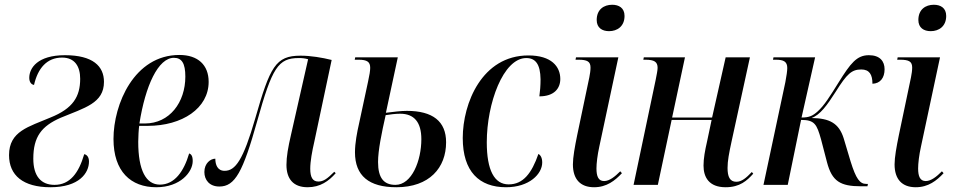

<svg xmlns="http://www.w3.org/2000/svg" viewBox="-20 -777 4006 807"><path d="M192 10C313 10 354 -50 354 -98C354 -117 345 -127 334 -129C311 -50 274 0 209 0C153 0 120 -36 120 -110C120 -203 155 -247 235 -282C336 -324 417 -343 417 -433C417 -499 370 -545 253 -545C138 -545 103 -491 103 -450C103 -434 110 -422 123 -420C139 -490 177 -535 241 -535C295 -535 317 -497 317 -446C317 -371 287 -321 192 -283C101 -244 18 -226 18 -125C18 -40 77 10 192 10Z M637 10C738 10 790 -54 790 -100C790 -121 784 -129 775 -132C753 -57 714 -1 652 -1C594 -1 561 -60 561 -181C561 -200 563 -236 565 -248H601C746 -248 857 -322 857 -433C857 -504 812 -546 734 -546C544 -546 457 -339 457 -193C457 -56 530 10 637 10ZM589 -258H566C591 -417 645 -534 711 -534C744 -534 759 -511 759 -455C759 -347 693 -258 589 -258Z M1273 10C1326 10 1362 -16 1391 -49L1385 -55C1355 -25 1339 -14 1318 -14C1294 -14 1284 -32 1284 -68C1284 -99 1292 -142 1301 -181L1374 -525C1334 -535 1286 -543 1243 -543C1138 -543 1115 -496 1053 -280C1002 -103 969 -59 924 -59C894 -59 885 -85 885 -110C865 -110 839 -91 839 -54C839 -21 860 7 902 7C968 7 1001 -54 1061 -268C1124 -493 1149 -533 1236 -533C1250 -533 1261 -532 1275 -528L1203 -210C1191 -158 1184 -119 1184 -84C1184 -26 1212 10 1273 10Z M1646 10C1785 10 1855 -72 1855 -179C1855 -267 1799 -311 1690 -311C1665 -311 1634 -307 1602 -303L1652 -536H1473L1471 -526H1487C1523 -526 1536 -517 1536 -492C1536 -480 1533 -461 1527 -434L1489 -257C1481 -222 1472 -176 1472 -137C1472 -38 1531 10 1646 10ZM1642 0C1594 0 1569 -28 1569 -96C1569 -145 1584 -218 1601 -293C1619 -296 1642 -299 1662 -299C1721 -299 1751 -263 1751 -192C1751 -102 1711 0 1642 0Z M2107 10C2205 10 2259 -46 2259 -94C2259 -114 2252 -125 2243 -130C2215 -49 2179 -2 2118 -2C2058 -2 2026 -61 2026 -179C2026 -342 2095 -533 2192 -533C2231 -533 2251 -507 2252 -444C2252 -417 2250 -393 2247 -372C2310 -372 2335 -406 2335 -445C2335 -497 2298 -544 2201 -544C2006 -544 1925 -343 1925 -197C1925 -56 1994 10 2107 10Z M2540 -646C2574 -646 2605 -666 2605 -710C2605 -744 2581 -757 2553 -757C2518 -757 2488 -737 2488 -693C2488 -660 2511 -646 2540 -646ZM2477 10C2530 10 2565 -18 2594 -49L2587 -57C2565 -35 2542 -16 2519 -16C2495 -16 2487 -36 2487 -69C2487 -90 2491 -125 2499 -161L2579 -536H2401L2399 -526H2411C2449 -526 2462 -518 2462 -493C2462 -481 2460 -467 2457 -452L2406 -209C2396 -160 2388 -116 2388 -86C2388 -24 2419 10 2477 10Z M3030 10C3090 10 3120 -18 3146 -47L3140 -54C3117 -30 3098 -13 3075 -13C3047 -13 3038 -35 3038 -71C3038 -101 3044 -132 3055 -183L3132 -536H3030L2973 -283H2805L2859 -536H2686L2684 -526H2693C2730 -526 2744 -517 2744 -492C2744 -481 2740 -463 2736 -442L2643 0H2745L2803 -273H2971L2952 -183C2943 -144 2937 -111 2937 -81C2937 -32 2960 10 3030 10Z M3599 6H3626L3628 -4H3621C3594 -4 3578 -25 3555 -99L3526 -196C3506 -259 3467 -280 3391 -281C3427 -294 3456 -334 3493 -392C3540 -467 3560 -485 3600 -485C3634 -485 3647 -464 3647 -425C3680 -426 3698 -450 3698 -486C3698 -519 3679 -545 3632 -545C3581 -545 3555 -511 3505 -431C3469 -373 3444 -333 3417 -309C3396 -290 3381 -283 3349 -283L3406 -536H3231L3229 -526H3241C3274 -526 3289 -518 3289 -491C3289 -480 3286 -458 3281 -432L3189 0H3291L3347 -273C3404 -273 3413 -255 3431 -191L3456 -95C3477 -15 3512 6 3599 6Z M3892 -646C3926 -646 3957 -666 3957 -710C3957 -744 3933 -757 3905 -757C3870 -757 3840 -737 3840 -693C3840 -660 3863 -646 3892 -646ZM3829 10C3882 10 3917 -18 3946 -49L3939 -57C3917 -35 3894 -16 3871 -16C3847 -16 3839 -36 3839 -69C3839 -90 3843 -125 3851 -161L3931 -536H3753L3751 -526H3763C3801 -526 3814 -518 3814 -493C3814 -481 3812 -467 3809 -452L3758 -209C3748 -160 3740 -116 3740 -86C3740 -24 3771 10 3829 10Z"/></svg>

Font: Noto Serif Display Condensed Medium
Style: Italic
Weight: 500
Width: 3
Italic angle: -12°
Designer: Monotype Design Team
Foundry: Monotype Imaging Inc.
Version: Version 2.009